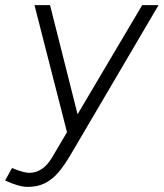

<svg xmlns="http://www.w3.org/2000/svg" viewBox="-83 -520 641 752"><path d="M-63 187 -36 138Q-12 148 5 152.5Q22 157 31 157Q86 157 122 95L201 -39L474 -500H538L196 82Q169 128 145.5 155.5Q122 183 93 197.5Q64 212 25 212Q8 212 -13 206Q-34 200 -63 187ZM52 -500H113L229 -40L240 0H180Z"/></svg>

Font: Oak Sans Light Italic
Style: Regular
Weight: 400
Italic angle: -9.5°
Foundry: Erik Kennedy, Walven
Version: Version 1.000;Glyphs 3.1.2 (3151)